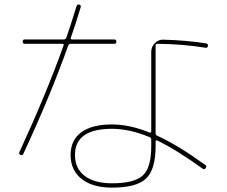

<svg xmlns="http://www.w3.org/2000/svg" viewBox="-20 -831 1040 881"><path d="M674 -190Q674 -199 666 -202Q574 -240 494 -240Q324 -240 324 -120Q324 -58 368.5 -24Q413 10 494 10Q597 10 635.5 -26Q674 -62 674 -160ZM304 -120Q304 -188 353 -224Q402 -260 494 -260Q574 -260 666 -223Q674 -221 674 -229V-593Q674 -616 690.5 -633Q707 -650 730 -649Q837 -646 925 -632Q936 -630 934 -620Q932 -610 923 -612Q817 -629 702 -630Q694 -630 694 -621V-220Q694 -211 702 -208Q798 -164 922 -74Q930 -69 924 -60Q918 -51 910 -57Q791 -143 702 -186Q694 -190 694 -181V-160Q694 -53 650 -11.5Q606 30 494 30Q405 30 354.5 -10Q304 -50 304 -120ZM69 -133Q193 -402 272 -623Q274 -630 266 -630H94Q84 -630 84 -640Q84 -650 94 -650H273Q281 -650 284 -657Q303 -711 331 -802Q335 -813 344 -810Q353 -807 350 -797Q327 -720 305 -658Q303 -650 311 -650H504Q514 -650 514 -640Q514 -630 504 -630H304Q296 -630 293 -622Q211 -391 87 -125Q83 -116 74 -120Q65 -124 69 -133Z"/></svg>

Font: Rounded Mplus 1c Thin
Style: Regular
Weight: 250
Version: Version 1.059.20150529